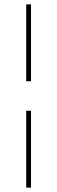

<svg xmlns="http://www.w3.org/2000/svg" viewBox="-20 -739 261 879"><path d="M122 120H100V-232H122ZM122 -367H100V-719H122Z"/></svg>

Font: Elsie Swash Caps Black
Style: Regular
Weight: 900
Designer: Alejandro Inler
Foundry: Alejandro Inler
Version: 1.001